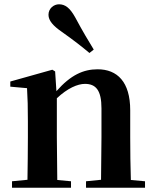

<svg xmlns="http://www.w3.org/2000/svg" viewBox="-20 -875 725 895"><path d="M417 -644C392 -685 367 -726 330 -795C306 -838 284 -855 255 -855C231 -855 206 -836 206 -806C206 -779 228 -754 269 -726C327 -685 362 -657 397 -628ZM450 0H656V-30L590 -36C588 -93 587 -177 587 -235V-361C587 -493 527 -552 435 -552C369 -552 310 -526 243 -450L237 -542L224 -550L28 -495V-471L106 -464C109 -415 110 -376 110 -310V-235C110 -180 109 -94 108 -37L36 -30V0H311V-30L247 -36L245 -235V-417C295 -464 342 -484 376 -484C427 -484 453 -454 453 -370V-235L451 -37L381 -30V0Z"/></svg>

Font: GenRyuMin2 TW B
Style: Regular
Weight: 700
Version: Version 2.100;PS 2.1;hotconv 16.6.51;makeotf.lib2.5.65220 DE